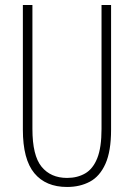

<svg xmlns="http://www.w3.org/2000/svg" viewBox="-20 -734 533 764"><path d="M422 -218Q422 -132 399.5 -82Q377 -32 337.5 -11Q298 10 247 10Q162 10 116.5 -45Q71 -100 71 -218V-714H109V-221Q109 -115 145.5 -70.5Q182 -26 247 -26Q288 -26 319 -44Q350 -62 367 -104.5Q384 -147 384 -221V-714H422Z"/></svg>

Font: Noto Sans Arabic UI XCn XLt
Style: Regular
Weight: 200
Width: 2
Designer: Monotype Design Team, Nadine Chahine and Nizar Qandah
Foundry: Monotype Imaging Inc.
Version: Version 2.010; ttfautohint (v1.8.4.7-5d5b)